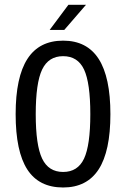

<svg xmlns="http://www.w3.org/2000/svg" viewBox="-20 -790 540 821"><path d="M366.2 -301.8Q366.2 -435.5 339.4 -492.7Q312.5 -549.8 250 -549.8Q187.5 -549.8 160.2 -492.7Q132.8 -435.5 132.8 -301.8Q132.8 -168.9 160.2 -111.8Q187.5 -54.7 250 -54.7Q312.5 -54.7 339.4 -111.8Q366.2 -168.9 366.2 -301.8ZM452.1 -301.8Q452.1 -143.6 401.9 -65.9Q351.6 11.7 250 11.7Q146.5 11.7 96.7 -65.4Q46.9 -142.6 46.9 -301.8Q46.9 -460 97.2 -538.1Q147.5 -616.2 250 -616.2Q351.6 -616.2 401.9 -538.1Q452.1 -460 452.1 -301.8ZM272.5 -769.5H347.7L254.9 -662.1H192.4Z"/></svg>

Font: BabelStone Xiangqi Colour
Style: Regular
Weight: 400
Designer: Andrew West
Foundry: BabelStone
Version: Version 11.001 November 01, 2021